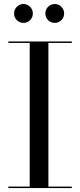

<svg xmlns="http://www.w3.org/2000/svg" viewBox="-20 -962 410 982"><path d="M22.5 0V-7.5H132V-742.5H22.5V-750H347.5V-742.5H227.5V-7.5H347.5V0ZM260 -845Q240 -845 226 -859Q212 -873 212 -893Q212 -913 226 -927.2Q240 -941.5 260 -941.5Q280 -941.5 294 -927.2Q308 -913 308 -893Q308 -873 294 -859Q280 -845 260 -845ZM100 -845Q80 -845 66 -859Q52 -873 52 -893Q52 -913 66 -927.2Q80 -941.5 100 -941.5Q120 -941.5 134 -927.2Q148 -913 148 -893Q148 -873 134 -859Q120 -845 100 -845Z"/></svg>

Font: Bodoni Moda 28pt
Style: Regular
Weight: 400
Designer: Owen Earl
Foundry: indestructible type
Version: Version 2.005